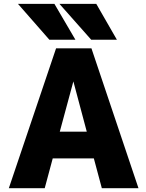

<svg xmlns="http://www.w3.org/2000/svg" viewBox="-20 -986 767 1008"><path d="M293.9 -294.9H435.5L365.2 -558.6ZM26.4 2 274.4 -732.4H460L707 2H514.6L472.7 -154.3H256.8L214.8 2ZM485.4 -965.8 593.8 -777.3H459L292 -965.8ZM265.6 -965.8 376 -777.3H239.3L74.2 -965.8Z"/></svg>

Font: Gen Shin Gothic Heavy
Style: Bold
Weight: 900
Designer: [Source Han Sans]
Ryoko NISHIZUKA  (kana & ideographs); Paul D. Hunt (Latin, Greek & Cyrillic); Wenlong ZHANG  (bopomofo
Version: Version 1.002.20150607